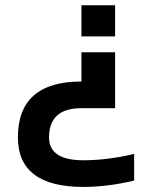

<svg xmlns="http://www.w3.org/2000/svg" viewBox="-20 -533 584 738"><path d="M293 -393.1V-512.7H422.4V-393.1ZM495.6 161.1Q393.1 185.5 300.3 185.5Q48.8 185.5 48.8 -4.9Q48.8 -219.7 293 -219.7V-332H422.4V-117.2H293Q168.5 -117.2 168.5 -4.9Q168.5 83 300.3 83Q393.1 83 495.6 58.6Z"/></svg>

Font: SansationBold
Style: Bold
Weight: 700
Designer: Bernd Montag
Version: Version 1.301